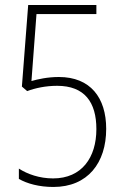

<svg xmlns="http://www.w3.org/2000/svg" viewBox="-20 -734 492 763"><path d="M214 -428C168 -428 130 -419 105 -412L125 -678H363V-714H92L67 -390L88 -372C120 -384 162 -393 207 -393C316 -393 363 -328 363 -221C363 -108 305 -25 191 -25C137 -25 89 -42 55 -64V-23C88 -4 136 9 192 9C329 9 402 -87 402 -222C402 -346 339 -428 214 -428Z"/></svg>

Font: Noto Sans Thai Looped Condensed ExtraLight
Style: Regular
Weight: 200
Width: 3
Designer: Sasikarn Vongin, Ben Mitchell
Foundry: The Fontpad Ltd
Version: Version 1.001